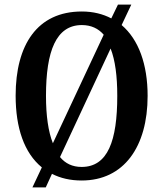

<svg xmlns="http://www.w3.org/2000/svg" viewBox="-20 -775 710 835"><path d="M162 -47 121 40H179L206 -19C243 0 286 10 335 10C519 10 622 -137 622 -358C622 -495 583 -603 509 -666L551 -755H493L464 -695C428 -714 385 -725 336 -725C142 -725 48 -580 48 -359C48 -219 85 -110 162 -47ZM431 -624 210 -152C190 -202 180 -272 180 -358C180 -553 224 -666 336 -666C376 -666 408 -651 431 -624ZM335 -49C295 -49 264 -64 241 -92L461 -564C481 -513 490 -444 490 -358C490 -163 449 -49 335 -49Z"/></svg>

Font: Noto Serif Bengali Condensed SemiBold
Style: Regular
Weight: 600
Width: 3
Designer: Juan Bruce, Universal Thirst, Indian Type Foundry and the Monotype Design Team.
Foundry: Monotype Imaging Inc.
Version: Version 2.003